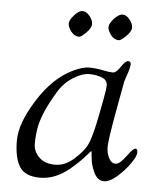

<svg xmlns="http://www.w3.org/2000/svg" viewBox="-49 -683 616 741"><g transform="rotate(5 259.0 -312.5)"><path d="M236 -540Q218 -540 205 -557Q192 -574 192 -587.5Q192 -601 209.5 -620.5Q227 -640 241.5 -640Q256 -640 269 -624Q282 -608 282 -593Q282 -578 263 -559Q244 -540 236 -540ZM390 -540Q372 -540 359 -557Q346 -574 346 -587.5Q346 -601 364 -620.5Q382 -640 396.5 -640Q411 -640 424 -624Q437 -608 437 -593Q437 -578 417.5 -559Q398 -540 390 -540ZM223 -407Q260 -425 285.5 -425Q311 -425 337.5 -419.5Q364 -414 377.5 -414Q391 -414 407 -438.5Q423 -463 433.5 -463Q444 -463 444 -451Q444 -439 435.5 -415Q427 -391 425 -383Q423 -375 403 -263.5Q383 -152 383 -127Q383 -102 393 -83Q403 -64 419 -64Q435 -64 458.5 -96.5Q482 -129 490.5 -129Q499 -129 499 -114.5Q499 -100 479.5 -72Q460 -44 431.5 -18.5Q403 7 379.5 7Q356 7 342 -21Q328 -49 325.5 -77Q323 -105 322 -105Q321 -105 310.5 -92.5Q300 -80 282.5 -62.5Q265 -45 244 -28Q191 15 133 15Q75 15 53.5 -19.5Q32 -54 32 -120.5Q32 -187 90 -279Q148 -371 223 -407ZM107 -174Q102 -144 102 -114Q102 -84 124.5 -62Q147 -40 186.5 -40Q226 -40 260.5 -71.5Q295 -103 307 -127Q319 -151 332 -210Q359 -340 359 -361.5Q359 -383 337 -391.5Q315 -400 288 -400Q261 -400 226 -378Q191 -356 169 -319Q117 -233 107 -174Z"/></g></svg>

Font: Sorts Mill Goudy
Style: Italic
Weight: 400
Italic angle: -7.40001°
Version: Version 003.101